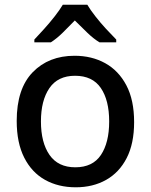

<svg xmlns="http://www.w3.org/2000/svg" viewBox="-20 -786 640 816"><path d="M302 10Q228 10 171.5 -21.5Q115 -53 83 -116Q51 -179 51 -272Q51 -409 119 -479Q187 -549 297 -549Q370 -549 427 -517.5Q484 -486 517 -423.5Q550 -361 550 -267Q550 -176 518.5 -114.5Q487 -53 431 -21.5Q375 10 302 10ZM300 -75Q374 -75 409 -127.5Q444 -180 444 -270Q444 -360 408.5 -412Q373 -464 299 -464Q226 -464 190 -411.5Q154 -359 154 -270Q154 -180 190.5 -127.5Q227 -75 300 -75ZM126 -618Q144 -637 167.5 -663Q191 -689 212.5 -716.5Q234 -744 247 -766H351Q364 -744 385.5 -716.5Q407 -689 431 -663Q455 -637 474 -618V-606H403Q378 -621 351.5 -646.5Q325 -672 298 -699Q272 -672 246.5 -647Q221 -622 196 -606H126Z"/></svg>

Font: Noto Sans Mono Medium
Style: Regular
Weight: 500
Designer: Monotype Design Team
Foundry: Monotype Imaging Inc.
Version: Version 2.014